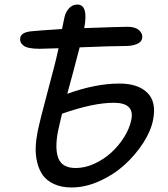

<svg xmlns="http://www.w3.org/2000/svg" viewBox="-20 -765 733 839"><path d="M293 54.2Q248.5 54.2 216.3 39.3Q184.1 24.4 167.2 0.7Q150.4 -22.9 142.6 -55.4Q134.8 -87.9 136 -120.4Q137.2 -152.8 144 -188Q155.3 -242.7 189.7 -370.4Q224.1 -498 232.9 -541L235.8 -554.2Q161.1 -551.8 152.8 -551.8Q100.6 -551.8 82.5 -565.9Q64.5 -580.1 68.8 -601.1Q73.2 -622.6 112.8 -627.9Q138.7 -630.9 251 -638.2Q256.3 -661.1 261.2 -687Q266.1 -711.4 281.2 -728.3Q296.4 -745.1 317.9 -745.1Q367.2 -745.1 348.1 -642.1Q504.4 -647.9 538.1 -647.9Q571.8 -647.9 588.4 -632.3Q605 -616.7 601.1 -597.2Q598.1 -581.1 577.9 -572.5Q557.6 -564 529.8 -564Q471.7 -564 328.1 -558.1Q319.3 -522.5 299.6 -449.7Q279.8 -377 273.9 -355Q397.5 -399.9 502 -399.9Q582.5 -399.9 623.5 -360.1Q664.6 -320.3 648.9 -241.2Q639.6 -192.9 606 -140.6Q572.3 -88.4 524.9 -45.2Q477.5 -2 415.5 26.1Q353.5 54.2 293 54.2ZM233.9 -193.8Q218.3 -114.3 235.4 -72.5Q252.4 -30.8 311 -30.8Q350.6 -30.8 391.6 -49.3Q432.6 -67.9 465.3 -97.4Q498 -127 521.7 -164.6Q545.4 -202.1 553.2 -238.8Q570.8 -315.9 477.1 -315.9Q387.2 -315.9 251 -268.1Q246.1 -249.5 233.9 -193.8Z"/></svg>

Font: Shantell Sans Bouncy
Style: Italic
Weight: 400
Italic angle: -11.31°
Designer: Stephen Nixon, Anya Danilova, Shantell Martin
Foundry: Arrow Type
Version: Version 1.006;[9816181b4]